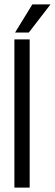

<svg xmlns="http://www.w3.org/2000/svg" viewBox="-20 -847 248 867"><path d="M114 0H45V-669H114ZM48 -700 126 -827H208L110 -700Z"/></svg>

Font: Teko Variable Light
Style: Regular
Weight: 300
Designer: Manushi Parikh, Jonny Pinhorn
Foundry: Indian Type Foundry
Version: Version 3.000